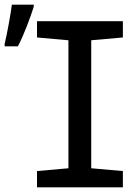

<svg xmlns="http://www.w3.org/2000/svg" viewBox="-43 -805 593 825"><path d="M-23 -617V-606H34C61 -658 87 -729 102 -776V-785H8C4 -750 -14 -652 -23 -617ZM116 0H485V-70L349 -82V-632L485 -644V-714H116V-644L251 -632V-82L116 -70Z"/></svg>

Font: Noto Sans Mono Condensed Medium
Style: Regular
Weight: 500
Width: 3
Designer: Monotype Design Team
Foundry: Monotype Imaging Inc.
Version: Version 2.014